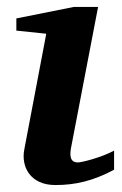

<svg xmlns="http://www.w3.org/2000/svg" viewBox="-20 -520 350 552"><path d="M308 -32V-87C271 -67 215 -53 204 -53C180 -53 180 -75 185 -99L262 -500H192L27 -467V-432L113 -423L50 -91C40 -42 66 12 139 12C197 12 248 0 308 -32Z"/></svg>

Font: Veleka
Style: Bold Italic
Weight: 700
Italic angle: -12°
Designer: Stefan Peev, Context Ltd, 2016; SIL International, 1997-2014.
Foundry: Stefan Peev, Context Ltd, 2016
Version: Version 5.000